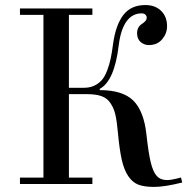

<svg xmlns="http://www.w3.org/2000/svg" viewBox="-20 -734 759 766"><path d="M59.6 0V-25.4H153.3V-674.8H59.6V-700.2H348.6V-674.8H254.9V-383.8H314.9Q338.9 -383.8 356.9 -392.6Q375 -401.4 387 -415.5Q398.9 -429.7 407.7 -453.1Q416.5 -476.6 421.4 -499.5Q426.3 -522.5 430.7 -555.7Q440.9 -632.8 471.4 -673.3Q502 -713.9 560.1 -713.9Q599.1 -713.9 622.8 -690.7Q646.5 -667.5 646.5 -629.4Q646.5 -600.6 627 -577.4Q607.4 -554.2 573.7 -554.2Q555.2 -554.2 541 -566.4Q526.9 -578.6 526.9 -601.6Q526.9 -626 546.4 -638.7Q565.4 -650.9 565.4 -663.1Q565.4 -670.4 560.1 -675.5Q554.7 -680.7 544.9 -680.7Q507.8 -680.7 484.6 -648.4Q461.4 -616.2 453.6 -552.7Q436.5 -410.6 377.9 -379.4V-374.5Q469.2 -374.5 511.5 -333Q553.7 -291.5 564 -199.2Q572.3 -123.5 581.5 -85.7Q590.8 -47.9 605.7 -31.7Q620.6 -15.6 646.5 -15.6Q664.6 -15.6 702.1 -25.9L707 -5.9Q636.7 11.7 594.7 11.7Q556.2 11.7 532.5 2.9Q508.8 -5.9 491.7 -31.2Q474.6 -56.6 465.6 -97.4Q456.5 -138.2 450.2 -207Q446.3 -250.5 440.4 -276.1Q434.6 -301.8 421.1 -322Q407.7 -342.3 385.3 -350.3Q362.8 -358.4 326.7 -358.4H254.9V-25.4H348.6V0Z"/></svg>

Font: Theano Didot
Style: Regular
Weight: 400
Designer: Alexey Kryukov
Version: Version 2.0